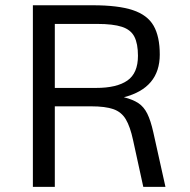

<svg xmlns="http://www.w3.org/2000/svg" viewBox="-20 -724 737 744"><path d="M107.4 0V-703.6H339.4Q438 -703.6 494.6 -684.8Q551.3 -666 575.2 -624.3Q599.1 -582.5 599.1 -512.7Q599.1 -382.8 460 -347.2Q495.1 -338.4 516.4 -324.2Q537.6 -310.1 550.8 -283.4Q564 -256.8 574.2 -210.9L621.1 0H535.2L495.6 -181.2Q484.4 -233.4 467.5 -261.7Q450.7 -290 419.4 -301Q388.2 -312 333 -312H192.4V0ZM192.4 -383.3H352.5Q432.6 -383.3 473.6 -411.9Q514.6 -440.4 514.6 -507.8Q514.6 -554.7 500.7 -581.8Q486.8 -608.9 452.4 -620.1Q418 -631.3 356.9 -631.3H192.4Z"/></svg>

Font: Metrophobic
Style: Regular
Weight: 400
Designer: Vernon Adams
Foundry: Vernon Adams
Version: Version 3.200; ttfautohint (v1.8.4.7-5d5b);gftools[0.9.23]